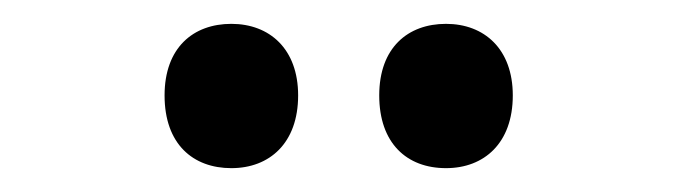

<svg xmlns="http://www.w3.org/2000/svg" viewBox="-20 -759 569 161"><path d="M118 -679C118 -638 142 -618 174 -618C206 -618 230 -639 230 -679C230 -718 206 -739 174 -739C142 -739 118 -719 118 -679ZM298 -679C298 -639 321 -618 354 -618C386 -618 410 -639 410 -679C410 -718 386 -739 354 -739C322 -739 298 -719 298 -679Z"/></svg>

Font: Noto Sans Thai Cond SemBd
Style: Regular
Weight: 600
Width: 3
Designer: Monotype Design Team
Foundry: Monotype Imaging Inc.
Version: Version 2.002